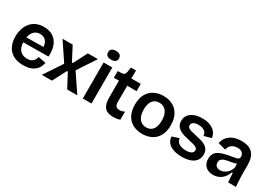

<svg xmlns="http://www.w3.org/2000/svg" viewBox="18 -1563 3399 2413"><g transform="rotate(30 1717.5 -357.0)"><path d="M303 13Q239 13 189.5 -5Q140 -23 106.5 -58Q73 -93 56 -142Q39 -191 39 -252Q39 -313 56 -365Q73 -417 105 -455.5Q137 -494 185 -515Q233 -536 294 -536Q352 -536 397 -516.5Q442 -497 472.5 -459.5Q503 -422 517 -367Q531 -312 526 -241L120 -237V-310L449 -314L409 -273Q415 -328 401 -364Q387 -400 359 -417.5Q331 -435 295 -435Q253 -435 223 -413.5Q193 -392 177 -352Q161 -312 161 -255Q161 -168 198.5 -125Q236 -82 304 -82Q333 -82 354 -89.5Q375 -97 388.5 -110Q402 -123 410 -140Q418 -157 422 -174L533 -153Q526 -116 509 -85.5Q492 -55 464 -33Q436 -11 396 1Q356 13 303 13Z M568 0 742 -261 567 -523H714L818 -324H832L934 -523H1080L907 -261L1083 0H936L831 -199H818L714 0Z M1163 0V-523H1289V0ZM1226 -600Q1187 -600 1167 -616Q1147 -632 1147 -663Q1147 -695 1167 -711Q1187 -727 1226 -727Q1265 -727 1285 -711Q1305 -695 1305 -663Q1305 -632 1285 -616Q1265 -600 1226 -600Z M1606 11Q1523 11 1483.5 -33Q1444 -77 1444 -170V-421H1370L1371 -519H1416Q1448 -520 1463 -532Q1478 -544 1482 -572L1492 -639H1566V-523H1702V-418H1566V-176Q1566 -138 1583.5 -121Q1601 -104 1635 -104Q1653 -104 1671.5 -109Q1690 -114 1705 -124V-5Q1675 5 1650 8Q1625 11 1606 11Z M2029 13Q1952 13 1893 -18Q1834 -49 1801 -110.5Q1768 -172 1768 -263Q1768 -355 1802 -415.5Q1836 -476 1895 -506Q1954 -536 2028 -536Q2104 -536 2163 -505Q2222 -474 2255.5 -413Q2289 -352 2289 -260Q2289 -168 2255 -107Q2221 -46 2162 -16.5Q2103 13 2029 13ZM2033 -83Q2074 -83 2103 -103Q2132 -123 2147 -161.5Q2162 -200 2162 -254Q2162 -311 2146 -351.5Q2130 -392 2099.5 -414Q2069 -436 2025 -436Q1984 -436 1955 -416.5Q1926 -397 1910.5 -358.5Q1895 -320 1895 -264Q1895 -177 1931.5 -130Q1968 -83 2033 -83Z M2603 13Q2550 13 2507 2.5Q2464 -8 2433.5 -28Q2403 -48 2386 -77.5Q2369 -107 2366 -144L2467 -177Q2469 -148 2486 -126.5Q2503 -105 2534.5 -93Q2566 -81 2610 -81Q2659 -81 2686.5 -97Q2714 -113 2714 -142Q2714 -163 2699 -175.5Q2684 -188 2656 -196.5Q2628 -205 2588 -213Q2550 -221 2512 -231.5Q2474 -242 2443 -259.5Q2412 -277 2393 -305Q2374 -333 2374 -376Q2374 -425 2400 -460.5Q2426 -496 2475 -516Q2524 -536 2592 -536Q2656 -536 2704 -517.5Q2752 -499 2781.5 -464.5Q2811 -430 2817 -380L2712 -351Q2710 -380 2694.5 -400Q2679 -420 2652 -430.5Q2625 -441 2590 -441Q2544 -441 2518.5 -425Q2493 -409 2493 -381Q2493 -360 2509 -346.5Q2525 -333 2554 -325.5Q2583 -318 2622 -309Q2661 -301 2698.5 -291Q2736 -281 2766 -264Q2796 -247 2814 -219.5Q2832 -192 2832 -148Q2832 -97 2804.5 -60.5Q2777 -24 2726 -5.5Q2675 13 2603 13Z M3057 13Q3014 13 2980 -3Q2946 -19 2926 -52Q2906 -85 2906 -134Q2906 -176 2922 -205Q2938 -234 2969 -252.5Q3000 -271 3045 -283Q3090 -295 3148 -304Q3185 -310 3207.5 -315Q3230 -320 3240.5 -330Q3251 -340 3251 -360Q3251 -393 3228 -415Q3205 -437 3158 -437Q3130 -437 3103.5 -427Q3077 -417 3058.5 -395.5Q3040 -374 3034 -338L2921 -369Q2930 -412 2951 -443Q2972 -474 3003.5 -495Q3035 -516 3075 -526Q3115 -536 3161 -536Q3234 -536 3281 -512Q3328 -488 3351.5 -438.5Q3375 -389 3375 -311V-214Q3375 -180 3376 -143.5Q3377 -107 3379.5 -71Q3382 -35 3385 0H3272Q3269 -30 3266.5 -63.5Q3264 -97 3263 -132H3249Q3236 -92 3210 -59Q3184 -26 3145.5 -6.5Q3107 13 3057 13ZM3106 -81Q3127 -81 3148.5 -88.5Q3170 -96 3190 -110.5Q3210 -125 3226 -147.5Q3242 -170 3252 -201L3251 -279L3276 -276Q3260 -262 3235.5 -254Q3211 -246 3183.5 -241.5Q3156 -237 3128.5 -232Q3101 -227 3078.5 -218Q3056 -209 3043 -193.5Q3030 -178 3030 -151Q3030 -118 3051 -99.5Q3072 -81 3106 -81Z"/></g></svg>

Font: Bricolage Grotesque 28pt SemiBold
Style: Regular
Weight: 600
Version: Version 1.001;gftools[0.9.33.dev8+g029e19f]